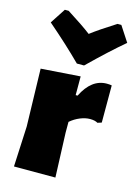

<svg xmlns="http://www.w3.org/2000/svg" viewBox="-115 -810 621 873"><g transform="rotate(15 196.0 -374.0)"><path d="M374 -471V-296L355 -290Q342 -298 319 -298Q297 -298 272.5 -288Q248 -278 227 -260V-210L235 0H40L49 -190L42 -461L227 -474V-386H236Q279 -473 351 -473Q364 -473 374 -471ZM392 -676Q323 -618 229 -526H195Q125 -596 32 -676L79 -748H97Q173 -700 212 -670Q251 -700 327 -748H345Z"/></g></svg>

Font: Luna Sans Black
Style: Regular
Weight: 900
Designer: Juan Pablo del Peral
Foundry: Huerta Tipografica
Version: Version 2.001; ttfautohint (v1.5)